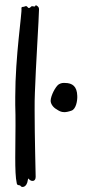

<svg xmlns="http://www.w3.org/2000/svg" viewBox="-20 -688 333 743"><path d="M131 -652C131 -659 128 -662 124 -665C120 -668 117 -669 116 -664C116 -662 110 -663 105 -664C100 -665 99 -658 92 -657C86 -657 86 -668 76 -663C71 -660 62 -664 63 -655C66 -640 39 -471 39 -313C39 -303 39 -292 39 -282C40 -256 40 -230 40 -204C40 -159 39 -115 39 -78C39 -35 40 0 45 22C47 32 57 26 60 32C63 38 84 40 88 7C90 -2 90 6 98 10C105 14 118 14 118 -4C118 -18 114 -158 114 -261C114 -287 114 -310 115 -329C118 -423 131 -625 131 -652ZM279 -317C278 -353 261 -367 231 -367C225 -367 219 -368 208 -362C195 -354 176 -317 176 -298C176 -286 186 -272 199 -265C208 -259 216 -254 229 -254C236 -254 246 -256 257 -260C274 -266 280 -298 279 -317Z"/></svg>

Font: Oregano
Style: Regular
Weight: 400
Designer: Astigmatic (AOETI)
Foundry: Astigmatic (AOETI)
Version: Version 1.000